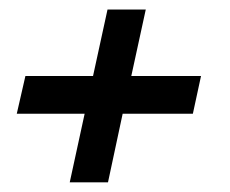

<svg xmlns="http://www.w3.org/2000/svg" viewBox="-20 -539 482 402"><path d="M157.2 -300.8H15.1L33.2 -379.9H174.8L205.1 -519H285.2L254.9 -379.9H400.9L383.8 -300.8H236.8L206.1 -157.2H126Z"/></svg>

Font: Pattaya
Style: Regular
Weight: 400
Designer: Pablo Impallari / Thai characters Designed by Thanarat Vachiruckul and Suppakit Chalermlarp
Foundry: Pablo Impallari
Version: Version 2.000